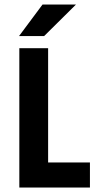

<svg xmlns="http://www.w3.org/2000/svg" viewBox="-20 -841 457 861"><path d="M65.3 -679.2H177.8L320.8 -820.8H170.8ZM66.7 0H383.3V-112.5H195.8V-625H66.7Z"/></svg>

Font: Afacad
Style: Bold
Weight: 700
Designer: Kristian Moeller
Foundry: Dicotype
Version: Version 1.000